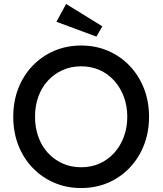

<svg xmlns="http://www.w3.org/2000/svg" viewBox="-20 -940 822 970"><path d="M47 -350Q47 -428 72.5 -493.5Q98 -559 144.5 -607.5Q191 -656 253.5 -683Q316 -710 390 -710Q464 -710 526.5 -683Q589 -656 635.5 -607Q682 -558 707.5 -492.5Q733 -427 733 -350Q733 -273 707.5 -207.5Q682 -142 635.5 -93Q589 -44 526.5 -17Q464 10 390 10Q316 10 253.5 -17Q191 -44 144.5 -92.5Q98 -141 72.5 -206.5Q47 -272 47 -350ZM623 -350Q623 -405 605.5 -451.5Q588 -498 557 -532.5Q526 -567 483.5 -586Q441 -605 390 -605Q339 -605 296.5 -586Q254 -567 222.5 -533Q191 -499 174 -452.5Q157 -406 157 -350Q157 -295 174 -248Q191 -201 222.5 -167Q254 -133 296.5 -114Q339 -95 390 -95Q441 -95 483.5 -114Q526 -133 557 -167.5Q588 -202 605.5 -248.5Q623 -295 623 -350ZM467 -755 265 -830 314 -920 497 -807Z"/></svg>

Font: Our Lexend
Style: Regular
Weight: 400
Designer: Bonnie Shaver-Troup, Thomas Jockin
Foundry: Lexend
Version: Version 1.007